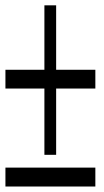

<svg xmlns="http://www.w3.org/2000/svg" viewBox="-25 -634 384 710"><path d="M139.2 -61.5V-614.3H182.6V-61.5ZM327.6 -306.6H-4.9V-376H327.6ZM327.6 55.7H-4.9V-14.2H327.6Z"/></svg>

Font: Scarab Serif
Style: Condensed
Weight: 400
Designer: John Roberts
Foundry: Scarab
Version: 1.0